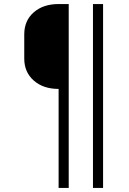

<svg xmlns="http://www.w3.org/2000/svg" viewBox="-20 -750 640 950"><path d="M270 180V-310Q194 -310 147 -351.5Q100 -393 100 -460V-580Q100 -648 147 -689Q194 -730 270 -730H320V180ZM440 180V-730H490V180Z"/></svg>

Font: Tiny Thin
Style: Regular
Weight: 100
Monospace: yes
Designer: Philipp Nurullin, Konstantin Bulenkov
Foundry: JetBrains
Version: Version 2.251; ttfautohint (v1.8.4.7-5d5b)